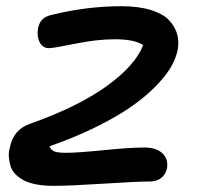

<svg xmlns="http://www.w3.org/2000/svg" viewBox="-20 -503 661 621"><path d="M153.8 98.1Q122.1 98.1 96.9 93.3Q71.8 88.4 56.2 79.8Q40.5 71.3 29.3 59.6Q18.1 47.9 14.2 34.4Q10.3 21 8.8 6.3Q7.3 -8.3 11.2 -22.9Q22.5 -84.5 78.1 -103Q231.4 -157.2 324.5 -224.1Q417.5 -291 442.9 -356.9Q416 -376 351.1 -376Q293.9 -376 223.1 -361.6Q152.3 -347.2 138.2 -347.2Q118.2 -347.2 108.4 -366.2Q98.6 -385.3 103 -411.1Q106.9 -429.7 116.7 -439.9Q126.5 -450.2 147.9 -455.1Q261.7 -482.9 372.1 -482.9Q429.2 -482.9 469.2 -470.2Q509.3 -457.5 528.3 -436Q547.4 -414.6 553.5 -390.6Q559.6 -366.7 554.2 -339.8Q548.8 -313.5 532.5 -285.4Q516.1 -257.3 483.6 -224.1Q451.2 -190.9 405.8 -158.9Q360.4 -127 292 -93Q223.6 -59.1 140.1 -29.8Q145 -17.1 156.7 -12.9Q168.5 -8.8 192.9 -8.8Q230.5 -8.8 315.7 -17.3Q400.9 -25.9 446.8 -25.9Q486.3 -25.9 505.9 -6.6Q525.4 12.7 520 42Q516.1 60.5 501.7 72.3Q487.3 84 463.9 84Q424.3 84 314.5 91.1Q204.6 98.1 153.8 98.1Z"/></svg>

Font: Shantell Sans Irregular Bouncy
Style: Italic
Weight: 500
Italic angle: -11.31°
Designer: Stephen Nixon, Anya Danilova, Shantell Martin
Foundry: Arrow Type
Version: Version 1.006;[9816181b4]